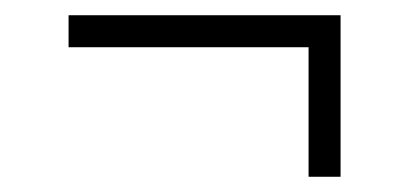

<svg xmlns="http://www.w3.org/2000/svg" viewBox="-20 -344 540 252"><path d="M70 -324H427V-282H70ZM427 -301.5V-112H385V-301.5Z"/></svg>

Font: Newsreader 16pt
Style: Regular
Weight: 400
Designer: Hugues Gentile
Foundry: Production Type
Version: Version 1.003